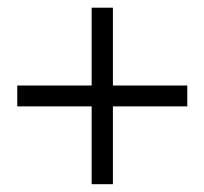

<svg xmlns="http://www.w3.org/2000/svg" viewBox="-20 -552 526 494"><path d="M215.8 -278.3H24.4V-332H215.8V-532.2H270.5V-332H461.9V-278.3H270.5V-78.1H215.8Z"/></svg>

Font: Reddit Sans Fudge Light
Style: Regular
Weight: 300
Designer: Stephen Hutchings
Foundry: Reddit
Version: Version 1.013